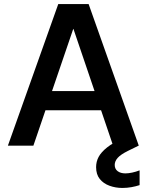

<svg xmlns="http://www.w3.org/2000/svg" viewBox="-20 -720 725 949"><path d="M19 0 268 -700H418L666 0H539L343 -577H342L145 0ZM134 -175 166 -270H511L543 -175ZM585 209Q551 209 521 198Q491 187 473 164.5Q455 142 455 106Q455 79 467.5 55.5Q480 32 509.5 8.5Q539 -15 590 -37L638 -57L665 0L612 26Q576 44 561.5 60.5Q547 77 547 95Q547 115 561.5 126Q576 137 600 137Q615 137 633.5 133Q652 129 670 122V195Q652 201 630 205Q608 209 585 209Z"/></svg>

Font: DM Sans 28pt SemiBold
Style: Regular
Weight: 600
Version: Version 4.004;gftools[0.9.30]